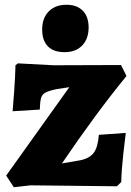

<svg xmlns="http://www.w3.org/2000/svg" viewBox="-20 -780 551 806"><path d="M6 -43 271 -414 218 -406Q185 -399 171 -391.5Q157 -384 152.5 -369Q148 -354 147 -320L33 -313Q35 -333 39.5 -396.5Q44 -460 45 -506L55 -514L205 -506L488 -507L511 -461Q384 -306 240 -94L316 -107Q356 -115 373.5 -138.5Q391 -162 395 -214L508 -222Q505 -201 497.5 -133Q490 -65 489 -16L471 2L108 -2L38 6ZM157 -656Q157 -704 184.5 -732Q212 -760 259 -760Q303 -760 327.5 -735Q352 -710 352 -665Q352 -617 325 -589Q298 -561 251 -561Q205 -561 181 -585.5Q157 -610 157 -656Z"/></svg>

Font: Alegreya SC Black
Style: Regular
Weight: 900
Designer: Juan Pablo del Peral
Foundry: Huerta Tipografica
Version: Version 2.007; ttfautohint (v1.6)